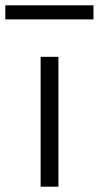

<svg xmlns="http://www.w3.org/2000/svg" viewBox="-55 -703 372 723"><path d="M98 0V-489H165V0ZM-35 -630V-683H297V-630Z"/></svg>

Font: Nunito Sans 10pt SemiExpanded Light
Style: Regular
Weight: 300
Width: 6
Designer: Vernon Adams
Foundry: Vernon Adams
Version: Version 3.101;gftools[0.9.27]